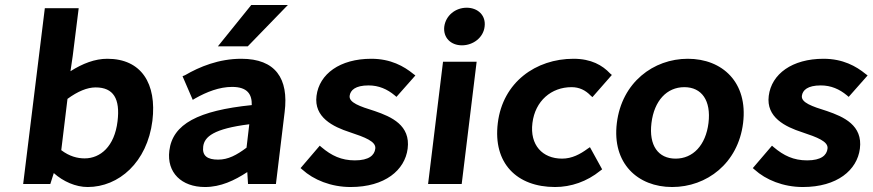

<svg xmlns="http://www.w3.org/2000/svg" viewBox="-20 -739 3504 771"><path d="M196 -44C234 -10 284 12 332 12C457 12 571 -87 592 -254C610 -403 548 -503 411 -503C361 -503 312 -484 263 -453L272 -514L296 -706H160L73 0H182ZM364 -388C436 -388 463 -342 452 -252C440 -151 383 -103 320 -103C291 -103 259 -111 226 -136L251 -342C292 -372 330 -388 364 -388Z M973 -48 976 0H1088L1123 -289C1140 -424 1086 -503 949 -503C859 -503 781 -471 723 -437L713 -433L754 -338L764 -344C810 -370 861 -390 912 -390C974 -390 992 -360 991 -317C776 -295 673 -241 660 -134C649 -46 709 12 803 12C866 12 921 -14 973 -48ZM970 -146C930 -116 896 -98 856 -98C813 -98 791 -113 796 -151C801 -190 838 -222 981 -240ZM855 -553H975L1136 -719H989Z M1388 12C1526 12 1606 -56 1617 -142C1629 -236 1552 -270 1485 -293C1424 -312 1381 -327 1384 -354C1387 -377 1407 -396 1460 -396C1501 -396 1535 -381 1565 -356L1572 -350L1648 -436L1640 -442C1602 -473 1549 -503 1471 -503C1345 -503 1262 -442 1251 -354C1240 -268 1317 -230 1385 -208C1445 -188 1491 -171 1487 -142C1484 -116 1462 -95 1405 -95C1351 -95 1311 -114 1271 -148L1264 -154L1187 -64L1194 -58C1239 -17 1309 12 1388 12Z M1854 -708C1809 -708 1770 -677 1764 -632C1759 -588 1790 -557 1835 -557C1880 -557 1921 -588 1926 -632C1932 -677 1899 -708 1854 -708ZM1894 -491H1759L1699 0H1834Z M2398 -59 2349 -148 2340 -142C2310 -120 2277 -102 2237 -102C2158 -102 2107 -157 2118 -245C2129 -334 2194 -389 2275 -389C2306 -389 2331 -377 2352 -355L2359 -349L2437 -438L2430 -444C2399 -477 2354 -503 2283 -503C2132 -503 1999 -409 1979 -245C1959 -84 2055 12 2209 12C2273 12 2337 -10 2390 -53Z M2964 -245C2984 -408 2881 -503 2742 -503C2604 -503 2477 -408 2457 -245C2437 -83 2541 12 2679 12C2818 12 2944 -83 2964 -245ZM2825 -245C2814 -156 2763 -102 2693 -102C2623 -102 2585 -155 2596 -245C2607 -335 2658 -389 2728 -389C2798 -389 2836 -335 2825 -245Z M3204 12C3342 12 3422 -56 3433 -142C3445 -236 3368 -270 3301 -293C3240 -312 3197 -327 3200 -354C3203 -377 3223 -396 3276 -396C3317 -396 3351 -381 3381 -356L3388 -350L3464 -436L3456 -442C3418 -473 3365 -503 3287 -503C3161 -503 3078 -442 3067 -354C3056 -268 3133 -230 3201 -208C3261 -188 3307 -171 3303 -142C3300 -116 3278 -95 3221 -95C3167 -95 3127 -114 3087 -148L3080 -154L3003 -64L3010 -58C3055 -17 3125 12 3204 12Z"/></svg>

Font: Falling Sky
Style: SeBdObl
Weight: 600
Designer: Paul D. Hunt
Foundry: Adobe Systems Incorporated
Version: Version 1.02